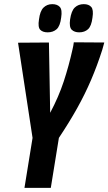

<svg xmlns="http://www.w3.org/2000/svg" viewBox="-20 -906 523 926"><path d="M98 0 137 -241 67 -700 216 -701 222 -362Q263 -439 287.5 -513.5Q312 -588 330 -669Q332 -677 333.5 -685.5Q335 -694 336 -702L483 -701Q481 -692 478 -683Q475 -674 473 -665Q449 -590 419.5 -521Q390 -452 352 -384Q314 -316 264 -241L225 0ZM362 -750Q339 -750 326 -762.5Q313 -775 318 -812Q324 -854 341 -870Q358 -886 384 -886Q408 -886 420 -872.5Q432 -859 426 -821Q421 -780 404.5 -765Q388 -750 362 -750ZM210 -750Q186 -750 174 -762.5Q162 -775 168 -812Q173 -853 190 -869.5Q207 -886 232 -886Q256 -886 268.5 -872.5Q281 -859 275 -821Q270 -780 253 -765Q236 -750 210 -750Z"/></svg>

Font: Georama Condensed
Style: Bold Italic
Weight: 700
Width: 3
Italic angle: -9°
Designer: Jean-Baptiste Levee
Foundry: Production Type
Version: Version 1.000